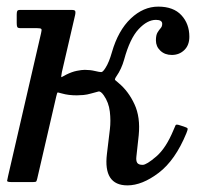

<svg xmlns="http://www.w3.org/2000/svg" viewBox="-20 -550 632 580"><path d="M543 -147.5Q509.5 -66 459.5 -28Q409.5 10 365 10Q291.5 10 303 -85L312 -160Q315 -185 311.8 -212.8Q308.5 -240.5 293.5 -262Q284 -275.5 277.2 -273.5Q270.5 -271.5 255 -267.5Q243 -264 232 -263Q221 -262 212 -262Q186.5 -262 167.5 -267.5Q157 -270.5 154.8 -270.8Q152.5 -271 150 -259L92.5 -10.5Q91 -4 89.5 -2Q88 0 79.5 0H15Q1 0 1.5 -4Q2 -8 4.5 -18.5L104 -449.5Q106.5 -459.5 105 -462.2Q103.5 -465 91.5 -465H41.5Q33.5 -465 32 -468.8Q30.5 -472.5 30.5 -480.5V-506Q30.5 -513 32 -516.5Q33.5 -520 40.5 -520H197Q206.5 -520 207.5 -515.8Q208.5 -511.5 207 -505L167 -332.5Q163.5 -315.5 166.2 -317Q169 -318.5 180 -324.5Q197 -333 212 -336Q227 -339 236 -339Q252.5 -339 267 -335.5Q281.5 -332 286.2 -332.2Q291 -332.5 299 -345.5Q309.5 -362 318 -392Q337 -458 375 -494Q413 -530 458 -530Q504 -530 528 -504Q552 -478 552 -439Q552 -413.5 536.8 -398.8Q521.5 -384 499 -384Q478 -384 464.5 -396.8Q451 -409.5 451 -428Q451 -444 455.8 -451.8Q460.5 -459.5 465.2 -464.8Q470 -470 470 -478Q470 -490 451 -490Q425 -490 398.8 -462Q372.5 -434 355 -370Q347 -341.5 332 -320Q325.5 -310.5 327.8 -308.2Q330 -306 338.5 -299Q368 -274.5 386.2 -235.2Q404.5 -196 399 -141L392 -77Q390.5 -64.5 394.5 -58.2Q398.5 -52 411 -52Q422.5 -52 452 -77.2Q481.5 -102.5 504 -157Q508.5 -168.5 510.5 -172Q512.5 -175.5 525 -171L534.5 -168Q546 -164.5 546.8 -161.5Q547.5 -158.5 543 -147.5Z"/></svg>

Font: Besley
Style: Italic
Weight: 400
Italic angle: -13°
Designer: Owen Earl
Foundry: indestructible type*
Version: Version 4.000; ttfautohint (v1.8.4.7-5d5b)